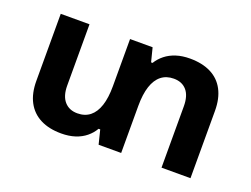

<svg xmlns="http://www.w3.org/2000/svg" viewBox="-85 -686 1142 872"><g transform="rotate(20 485.5 -250.0)"><path d="M703 -510Q762 -510 804 -489Q846 -468 868 -426.5Q890 -385 890 -325V0H750V-296Q750 -347 727.5 -373Q705 -399 665 -399Q629 -399 604.5 -379.5Q580 -360 567.5 -322Q555 -284 555 -228V0H446L429 -68H421Q408 -45 386 -27Q364 -9 334.5 0.5Q305 10 268 10Q209 10 167 -11.5Q125 -33 103 -74.5Q81 -116 81 -176V-500H220V-204Q220 -154 243 -127.5Q266 -101 306 -101Q342 -101 366.5 -120.5Q391 -140 403.5 -178Q416 -216 416 -272V-500H525L542 -433H549Q563 -456 585 -473.5Q607 -491 636.5 -500.5Q666 -510 703 -510Z"/></g></svg>

Font: Noto Sans Armenian
Style: Regular
Weight: 400
Designer: Monotype Design Team
Foundry: Monotype Imaging Inc.
Version: Version 2.007